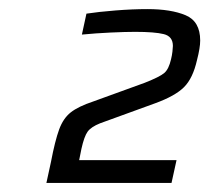

<svg xmlns="http://www.w3.org/2000/svg" viewBox="-20 -822 460 422"><path d="M82 -420 92 -466Q101 -513 110 -537.5Q119 -562 135.5 -575Q152 -588 185 -599L298 -640Q331 -653 341 -661.5Q351 -670 356 -692Q358 -700 359 -708.5Q360 -717 360 -721Q360 -742 340 -747Q320 -752 277 -752Q256 -752 223.5 -750.5Q191 -749 160 -746L170 -792Q196 -796 233.5 -799Q271 -802 304 -802Q356 -802 388 -788.5Q420 -775 420 -733Q420 -717 413 -690Q404 -650 384.5 -630.5Q365 -611 321 -595L200 -551Q180 -543 172.5 -532.5Q165 -522 159 -495L154 -470H368L357 -420Z"/></svg>

Font: Saira
Style: Italic
Weight: 400
Italic angle: -12°
Designer: Hector Gatti with collaboration of the Omnibus-Type team
Foundry: Omnibus-Type
Version: Version 1.100; ttfautohint (v1.8.3)